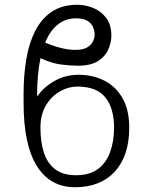

<svg xmlns="http://www.w3.org/2000/svg" viewBox="-20 -780 643 810"><path d="M312.1 -464.5Q370.7 -464.5 419.2 -440.3Q467.7 -416.2 496.4 -366.7Q525.2 -317.1 525.2 -241.1Q525.2 -122.9 464.7 -56.5Q404.1 9.9 296.5 9.9Q191.4 9.9 135.5 -79.7Q79.5 -169.4 79.5 -345.5V-384.9Q79.5 -462.4 90.9 -530.2Q102.3 -598 128.6 -649.7Q154.8 -701.3 198.5 -730.6Q242.2 -759.9 306.5 -759.9Q339.5 -759.9 372.5 -746.8Q405.5 -733.7 427.6 -705.1Q449.6 -676.5 449.9 -629.3Q449.6 -600.9 437 -571.6Q424.4 -542.3 393.8 -522.5Q363.3 -502.8 308.6 -502.8Q276.6 -502.8 237.7 -507.8Q198.9 -512.8 150.6 -534.4Q136.4 -465.9 136.4 -372.2Q162.6 -410.9 208.5 -437.7Q254.3 -464.5 312.1 -464.5ZM308.2 -414.8Q268.8 -414.8 232.6 -394.2Q196.4 -373.6 173.5 -334.9Q150.6 -296.2 150.6 -241.1Q150.6 -183.2 164.6 -138Q178.6 -92.7 211.6 -66.8Q244.7 -40.8 301.1 -40.8Q357.6 -40.8 392.8 -66.8Q427.9 -92.7 444.4 -138Q460.9 -183.2 461.3 -241.1Q460.9 -324.2 424.4 -369.3Q387.8 -414.4 308.2 -414.8ZM170.5 -600.1Q216.3 -581.7 246.4 -575.5Q276.6 -569.2 298.3 -569.6Q331.3 -569.6 348.7 -580.6Q366.1 -591.6 372.7 -606.5Q379.3 -621.4 379.3 -632.1Q379.3 -648.1 373 -664.2Q366.8 -680.4 350 -691.4Q333.1 -702.4 301.5 -702.8Q255 -702.4 222.5 -675.4Q190 -648.4 170.5 -600.1Z"/></svg>

Font: Inter UI Extra Light
Style: Regular
Weight: 200
Designer: Rasmus Andersson
Foundry: rsms
Version: 3.2;8d6f07862